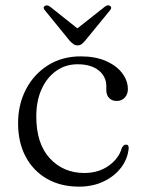

<svg xmlns="http://www.w3.org/2000/svg" viewBox="-20 -686 534 717"><path d="M457.5 -353Q457.5 -334 446 -321.5Q434.5 -309 416 -309Q398 -309 387.5 -320Q377 -331 377 -349.5V-364.5Q377 -400 348.5 -423Q320 -446 270 -446Q224.5 -446 189.8 -421.2Q155 -396.5 135.2 -352.8Q115.5 -309 115.5 -251Q115.5 -149.5 166 -94.8Q216.5 -40 295 -40Q347.5 -40 385.5 -66.8Q423.5 -93.5 435 -133.5Q441.5 -146 450.5 -146Q461.5 -146 460.5 -131.5Q456.5 -91.5 431.5 -59.2Q406.5 -27 366.2 -8Q326 11 275 11Q206.5 11 155.2 -18.5Q104 -48 75.8 -101Q47.5 -154 47.5 -226Q47.5 -295.5 76.8 -352Q106 -408.5 158.8 -442Q211.5 -475.5 282 -475.5Q336 -475.5 375.5 -458.2Q415 -441 436.2 -413Q457.5 -385 457.5 -353ZM297.5 -533.5Q290.5 -525.5 284.5 -521Q278.5 -516.5 269.5 -516.5Q261 -516.5 254.5 -521Q248 -525.5 240.5 -533.5L148.5 -646.5Q138.5 -657.5 147 -663.5Q155 -669.5 167 -661L269 -580L371.5 -661Q383.5 -670 391.5 -663.5Q399.5 -657 390 -646.5Z"/></svg>

Font: Fraunces 9pt Light
Style: Regular
Weight: 300
Version: Version 1.000;[0bf87f6ff]